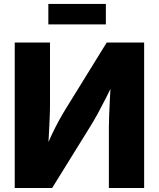

<svg xmlns="http://www.w3.org/2000/svg" viewBox="-20 -940 794 960"><path d="M700.7 0H524.4V-302.2Q524.4 -327.1 525.9 -367.2Q527.3 -407.2 530 -456.3Q532.7 -505.4 536.1 -557.6L560.5 -552.7Q533.7 -497.6 511.7 -453.9Q489.7 -410.2 469.7 -373.5Q449.7 -336.9 427.7 -301.8L240.7 0H53.7V-727.5H230V-416Q230 -386.2 228 -341.1Q226.1 -295.9 223.4 -247.8Q220.7 -199.7 218.3 -161.1L200.7 -176.8Q218.8 -223.6 237.5 -263.7Q256.3 -303.7 274.7 -337.2Q293 -370.6 310.1 -397.9L513.7 -727.5H700.7ZM509.3 -920.4V-817.9H221.7V-920.4Z"/></svg>

Font: Inter 20pt ExtraBold
Style: Regular
Weight: 800
Version: Version 4.001;git-66647c0bb